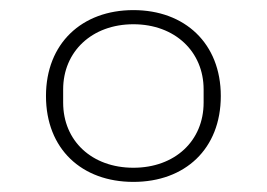

<svg xmlns="http://www.w3.org/2000/svg" viewBox="-20 -505 528 380"><path d="M244 -145C346 -145 417 -210 417 -315C417 -419 346 -485 244 -485C142 -485 71 -419 71 -315C71 -210 142 -145 244 -145ZM244 -173C162 -173 105 -226 105 -302V-328C105 -403 162 -457 244 -457C326 -457 383 -403 383 -328V-302C383 -226 326 -173 244 -173Z"/></svg>

Font: IBM Plex Devanagari ExtraLight
Style: Regular
Weight: 200
Designer: Mike Abbink, Paul van der Laan, Pieter van Rosmalen, Erin McLaughlin
Foundry: Bold Monday
Version: Version 1.0